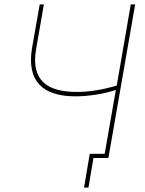

<svg xmlns="http://www.w3.org/2000/svg" viewBox="-20 -720 660 875"><path d="M363 135H383L406 0H474L596 -700H576L512 -330C451 -312 389 -301 331 -301C196 -301 119 -352 145 -499L180 -700H161L126 -501C100 -346 180 -281 323 -281C384 -281 453 -292 508 -310L457 -19H389Z"/></svg>

Font: Fixel Text 20240404 Thin
Style: Italic
Weight: 100
Width: 4
Italic angle: -10°
Designer: AlfaBravo + MacPaw
Foundry: Kyrylo Tkachov, Marchela Mozhyna, Serhii Makarenko, Maria Weinstein, Zakhar Kryvoshyya
Version: Version 1.211;Glyphs 3.2 (3225)